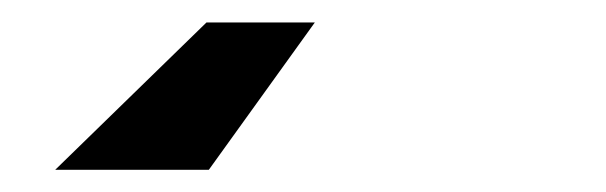

<svg xmlns="http://www.w3.org/2000/svg" viewBox="-20 -20 540 171"><path d="M29.2 131.2 163.9 0H260.4L166 131.2Z"/></svg>

Font: Afacad SemiBold
Style: Italic
Weight: 600
Italic angle: -14°
Designer: Kristian Moeller
Foundry: Dicotype
Version: Version 1.000